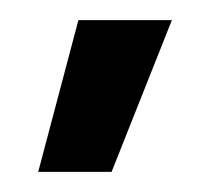

<svg xmlns="http://www.w3.org/2000/svg" viewBox="-20 -720 207 191"><path d="M58 -700H151L91 -549H18Z"/></svg>

Font: Moderustic Med
Style: Regular
Weight: 500
Designer: Tural Alisoy
Foundry: TAFT Foundry
Version: Version 2.110